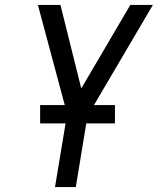

<svg xmlns="http://www.w3.org/2000/svg" viewBox="-20 -755 640 775"><path d="M202 0 251 -295 133 -735H224L308 -398L506 -735H597L333 -286L286 0ZM142 -257V-331H444V-257Z"/></svg>

Font: Iosevka Custom Oblique
Style: Regular
Weight: 400
Italic angle: -9°
Designer: Belleve Invis
Foundry: Belleve Invis
Version: Version 27.0.1